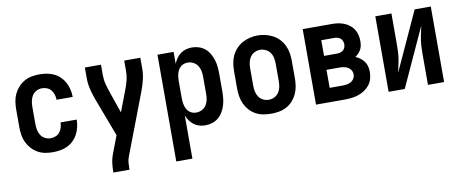

<svg xmlns="http://www.w3.org/2000/svg" viewBox="-65 -809 3130 1302"><g transform="rotate(-10 1500.0 -158.0)"><path d="M247 8Q220 8 193 3Q166 -2 142.5 -15.5Q119 -29 100.5 -49.5Q82 -70 70.5 -94.5Q59 -119 55 -146Q51 -173 51 -200V-320Q51 -347 55 -374Q59 -401 70.5 -425.5Q82 -450 100.5 -470.5Q119 -491 142.5 -504.5Q166 -518 193 -523Q220 -528 247 -528Q273 -528 298.5 -523.5Q324 -519 347 -508Q370 -497 388.5 -479Q407 -461 419 -438.5Q431 -416 437 -390.5Q443 -365 443 -340Q443 -339 443 -338.5Q443 -338 443 -338H332Q332 -338 332 -338.5Q332 -339 332 -339Q332 -357 326.5 -374Q321 -391 310 -405Q299 -419 282 -425.5Q265 -432 247 -432Q227 -432 209 -422.5Q191 -413 180.5 -396.5Q170 -380 166 -360Q162 -340 162 -320V-200Q162 -180 166 -160Q170 -140 180.5 -123.5Q191 -107 209 -97.5Q227 -88 247 -88Q265 -88 282 -94.5Q299 -101 310 -115Q321 -129 326.5 -146Q332 -163 332 -181Q332 -181 332 -181.5Q332 -182 332 -182H443Q443 -182 443 -181.5Q443 -181 443 -180Q443 -155 437 -129.5Q431 -104 419 -81.5Q407 -59 388.5 -41Q370 -23 347 -12Q324 -1 298.5 3.5Q273 8 247 8Z M626 215V208Q626 179 629.5 150.5Q633 122 643 95L691 -31L592 -293Q578 -330 568.5 -368.5Q559 -407 559 -447V-520H670V-446Q670 -415 678 -385Q686 -355 696 -326L747 -178L804 -327Q815 -356 822.5 -386Q830 -416 830 -447V-520H941V-447Q941 -407 931.5 -368.5Q922 -330 908 -293L747 129Q740 148 738.5 168Q737 188 737 208V215Z M1059 215V-520H1170V-438Q1178 -458 1190 -475Q1202 -492 1219 -504.5Q1236 -517 1256 -522.5Q1276 -528 1297 -528Q1321 -528 1344.5 -520.5Q1368 -513 1386.5 -497.5Q1405 -482 1417.5 -460.5Q1430 -439 1437 -416Q1444 -393 1446.5 -368.5Q1449 -344 1449 -320V-200Q1449 -176 1446.5 -151.5Q1444 -127 1437 -104Q1430 -81 1417.5 -59.5Q1405 -38 1386.5 -22.5Q1368 -7 1344.5 0.5Q1321 8 1297 8Q1276 8 1256 2.5Q1236 -3 1219 -15.5Q1202 -28 1190 -45Q1178 -62 1170 -82V215ZM1251 -88Q1271 -88 1289.5 -97.5Q1308 -107 1319 -123.5Q1330 -140 1334 -160Q1338 -180 1338 -200V-320Q1338 -340 1334 -360Q1330 -380 1319 -396.5Q1308 -413 1289.5 -422.5Q1271 -432 1251 -432Q1238 -432 1225.5 -428Q1213 -424 1203 -415.5Q1193 -407 1186.5 -395.5Q1180 -384 1176.5 -371.5Q1173 -359 1171.5 -346Q1170 -333 1170 -320V-200Q1170 -187 1171.5 -174Q1173 -161 1176.5 -148.5Q1180 -136 1186.5 -124.5Q1193 -113 1203 -104.5Q1213 -96 1225.5 -92Q1238 -88 1251 -88Z M1750 8Q1723 8 1695.5 3Q1668 -2 1644 -15Q1620 -28 1601.5 -48.5Q1583 -69 1571.5 -93.5Q1560 -118 1555.5 -145.5Q1551 -173 1551 -200V-320Q1551 -347 1555.5 -374.5Q1560 -402 1571.5 -426.5Q1583 -451 1602 -471.5Q1621 -492 1645 -505Q1669 -518 1696 -524.5Q1723 -531 1750 -531Q1777 -531 1804 -524.5Q1831 -518 1855 -505Q1879 -492 1898 -471.5Q1917 -451 1928.5 -426.5Q1940 -402 1944.5 -374.5Q1949 -347 1949 -320V-200Q1949 -173 1944.5 -145.5Q1940 -118 1928.5 -93.5Q1917 -69 1898.5 -48.5Q1880 -28 1856 -15Q1832 -2 1804.5 3Q1777 8 1750 8ZM1750 -88Q1770 -88 1788.5 -97Q1807 -106 1818.5 -123Q1830 -140 1834 -160Q1838 -180 1838 -200V-320Q1838 -340 1834 -360.5Q1830 -381 1818.5 -397.5Q1807 -414 1788 -423Q1769 -432 1749 -432Q1729 -432 1710.5 -422.5Q1692 -413 1681 -396.5Q1670 -380 1666 -360Q1662 -340 1662 -320V-200Q1662 -180 1666 -160Q1670 -140 1681.5 -123Q1693 -106 1711.5 -97Q1730 -88 1750 -88Z M2059 0V-520H2259Q2281 -520 2302 -517Q2323 -514 2343 -506Q2363 -498 2380 -485Q2397 -472 2408.5 -454Q2420 -436 2425 -415Q2430 -394 2430 -373Q2430 -358 2427.5 -343Q2425 -328 2418 -315Q2411 -302 2400.5 -291Q2390 -280 2378 -272Q2395 -265 2410.5 -253.5Q2426 -242 2437 -227Q2448 -212 2452.5 -193Q2457 -174 2457 -156Q2457 -132 2450.5 -108.5Q2444 -85 2429.5 -66.5Q2415 -48 2395 -34.5Q2375 -21 2352.5 -13.5Q2330 -6 2306.5 -3Q2283 0 2259 0ZM2259 -316Q2271 -316 2282 -319Q2293 -322 2302 -329.5Q2311 -337 2315 -348Q2319 -359 2319 -371Q2319 -371 2319 -371Q2319 -371 2319 -371Q2319 -382 2314.5 -393Q2310 -404 2301.5 -411Q2293 -418 2282 -421Q2271 -424 2259 -424H2170V-316ZM2259 -96Q2274 -96 2289 -98.5Q2304 -101 2317 -108.5Q2330 -116 2338 -129Q2346 -142 2346 -157Q2346 -157 2346 -157Q2346 -157 2346 -157Q2346 -173 2338 -186.5Q2330 -200 2317 -207.5Q2304 -215 2289 -217.5Q2274 -220 2259 -220H2170V-96Z M2559 0V-520H2670V-312Q2670 -287 2669 -262.5Q2668 -238 2664.5 -213.5Q2661 -189 2655.5 -165Q2650 -141 2645 -116L2830 -520H2941V0H2830V-208Q2830 -233 2831 -257.5Q2832 -282 2835.5 -306.5Q2839 -331 2844.5 -355Q2850 -379 2855 -404L2670 0Z"/></g></svg>

Font: Iosevka SS08 Regular
Style: Bold
Weight: 700
Monospace: yes
Designer: Belleve Invis
Foundry: Belleve Invis
Version: Version 16.3.4; ttfautohint (v1.8.4)